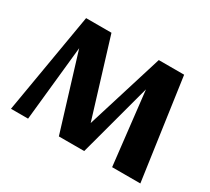

<svg xmlns="http://www.w3.org/2000/svg" viewBox="-136 -933 1271 1163"><g transform="rotate(30 499.5 -351.5)"><path d="M219.7 -524.4 165 0H45.4L165 -703.1H342.3L506.8 -166.5L673.3 -703.1H850.6L950.2 0H752.9L694.8 -510.7L557.6 0H380.4Z"/></g></svg>

Font: Aclonica
Style: Regular
Weight: 400
Designer: Astigmatic (AOETI)
Foundry: Astigmatic (AOETI)
Version: Version 1.000